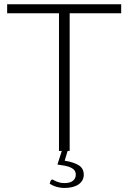

<svg xmlns="http://www.w3.org/2000/svg" viewBox="-20 -728 619 926"><path d="M306 0 292 47Q337.5 54.5 360.8 69.8Q384 85 384 114.5Q384 129.5 377.2 141.5Q370.5 153.5 358.2 161.8Q346 170 329 174.2Q312 178.5 292 178.5Q271.5 178.5 252 172.8Q232.5 167 219.5 157.5L224.5 143.5Q227.5 138 232.5 138Q235 138 239.2 140.8Q243.5 143.5 250.2 146.5Q257 149.5 267 152.2Q277 155 291.5 155Q317.5 155 331.5 144Q345.5 133 345.5 114.5Q345.5 102 339 93.5Q332.5 85 320.8 79.8Q309 74.5 292.8 71.2Q276.5 68 257 65.5L278 0H264.5V-664H14.5V-707.5H564.5V-664H316V0Z"/></svg>

Font: LatoLatin Light
Style: Regular
Weight: 300
Designer: Lukasz Dziedzic with Adam Twardoch and Botio Nikoltchev
Foundry: tyPoland Lukasz Dziedzic
Version: Version 2.015; 2015-08-06; http://www.latofonts.com/